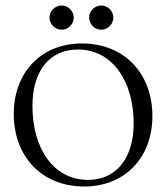

<svg xmlns="http://www.w3.org/2000/svg" viewBox="-20 -666 604 698"><path d="M286 12C435 12 534 -94 534 -244C534 -399 432 -508 278 -508C129 -508 30 -402 30 -252C30 -97 132 12 286 12ZM300 -12C176 -12 98 -124 98 -281C98 -406 158 -486 264 -486C385 -486 466 -375 466 -217C466 -93 404 -12 300 -12ZM204 -558C228 -558 248 -578 248 -602C248 -626 228 -646 204 -646C180 -646 160 -626 160 -602C160 -578 180 -558 204 -558ZM348 -558C372 -558 392 -578 392 -602C392 -626 372 -646 348 -646C324 -646 304 -626 304 -602C304 -578 324 -558 348 -558Z"/></svg>

Font: Sinistre
Style: Regular
Weight: 400
Designer: Jules Durand
Foundry: Collletttivo
Version: Version 69.420;Glyphs 3.2 (3217)